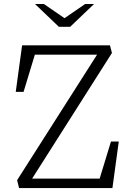

<svg xmlns="http://www.w3.org/2000/svg" viewBox="-20 -962 660 982"><path d="M67.5 -40.5 480 -688 494 -682.5H136.5L163.5 -699.5L100.5 -492H60.5L93 -730H542.5L552.5 -691L130 -26L123 -48.5H511.5L484.5 -31.5L547.5 -238H587.5L555 0H77.5ZM281 -825H339L461 -941.5H415.5L310 -869L204.5 -941.5H159Z"/></svg>

Font: Monaspace Xenon Var
Style: Regular
Weight: 400
Designer: Riley Cran and the Lettermatic Team
Version: Version 1.000 (Monaspace Xenon Var)